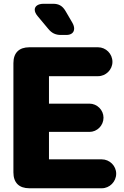

<svg xmlns="http://www.w3.org/2000/svg" viewBox="-20 -1008 664 1028"><path d="M335 -820.8C361.8 -820.8 377 -834 377 -855C377 -863.8 374 -875 367.2 -886.7L330.1 -950.2C314 -977.1 293.9 -987.8 264.2 -987.8H213.9C184.1 -987.8 166 -975.1 166 -956.1C166 -945.8 170.9 -934.1 182.1 -920.9L238.8 -853C256.8 -831.1 276.9 -820.8 306.2 -820.8ZM524.9 0C566.9 0 602.1 -35.2 602.1 -78.1C602.1 -120.1 566.9 -154.8 524.9 -154.8H242.2V-301.8H459C500 -301.8 534.2 -335.9 534.2 -377.9C534.2 -418.9 500 -453.1 459 -453.1H242.2V-600.1H504.9C546.9 -600.1 582 -634.8 582 -676.8C582 -720.2 546.9 -754.9 504.9 -754.9H137.2C82 -754.9 51.8 -725.1 51.8 -669.9V-85C51.8 -29.8 82 0 137.2 0Z"/></svg>

Font: Jellee Bold
Style: Regular
Weight: 700
Designer: Alfredo Marco Pradil
Foundry: Hanken Design Co.
Version: Version 1.223;hotconv 1.0.109;makeotfexe 2.5.65596